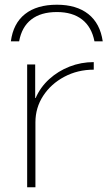

<svg xmlns="http://www.w3.org/2000/svg" viewBox="-20 -793 455 813"><path d="M221 -773Q304 -773 354 -733.5Q404 -694 415 -618H380Q368 -679 327.5 -710.5Q287 -742 221 -742Q153 -742 112.5 -710.5Q72 -679 61 -618H26Q36 -694 86 -733.5Q136 -773 221 -773ZM95 0V-520H129V-378H131Q151 -424 188.5 -458Q226 -492 274.5 -511Q323 -530 377 -530V-498Q309 -498 252.5 -468Q196 -438 163 -387.5Q130 -337 130 -275V0Z"/></svg>

Font: M PLUS 1 ExtraLight
Style: Regular
Weight: 250
Version: Version 1.001